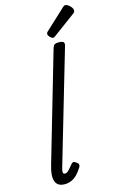

<svg xmlns="http://www.w3.org/2000/svg" viewBox="-182 -1340 892 1426"><g transform="rotate(-15 264.5 -627.0)"><path d="M129 15Q74 15 58.5 -27.5Q43 -70 68 -152L310 -984Q316 -1003 326 -1009Q336 -1015 355 -1015Q385 -1015 393.5 -1006Q402 -997 396 -977L140 -103Q134 -82 136.5 -71.5Q139 -61 152 -61Q161 -61 169.5 -67Q178 -73 188.5 -85Q199 -97 214 -115Q221 -125 229.5 -127Q238 -129 249 -121Q265 -112 268.5 -102Q272 -92 267 -82Q247 -49 225.5 -27Q204 -5 179.5 5Q155 15 129 15ZM328 -1058Q317 -1058 304 -1071.5Q291 -1085 291 -1095Q291 -1099 292 -1103Q293 -1107 299 -1113L455 -1258Q461 -1263 465 -1266Q469 -1269 476 -1269Q486 -1269 498.5 -1260Q511 -1251 520 -1239Q529 -1227 529 -1216Q529 -1209 527 -1204Q525 -1199 514 -1191L347 -1068Q341 -1064 336.5 -1061Q332 -1058 328 -1058Z"/></g></svg>

Font: Playwrite AU NSW
Style: Regular
Weight: 400
Designer: Veronika Burian, José Scaglione
Foundry: TypeTogether
Version: Version 1.002